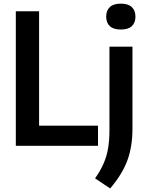

<svg xmlns="http://www.w3.org/2000/svg" viewBox="-20 -802 808 1056"><path d="M67 0V-740H195V-111H519V0ZM586 234.5 503 179Q532 137.5 549.5 97.8Q567 58 574.5 13.5Q582 -31 582 -87V-545.5H708.5V-93Q708.5 3.5 680.8 79.5Q653 155.5 586 234.5ZM644.5 -639.5Q604 -639.5 584 -658.2Q564 -677 564 -710.5Q564 -744 584 -763Q604 -782 644.5 -782Q685 -782 705 -763Q725 -744 725 -710.5Q725 -677 705 -658.2Q685 -639.5 644.5 -639.5Z"/></svg>

Font: Encode Sans SemiCondensed SemiCondensed SemiBold
Style: Regular
Weight: 600
Width: 4
Designer: Multiple Designers
Foundry: Impallari Type
Version: Version 3.000; ttfautohint (v1.8.3) -l 8 -r 50 -G 200 -x 14 